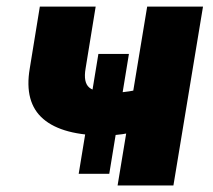

<svg xmlns="http://www.w3.org/2000/svg" viewBox="-20 -566 651 586"><path d="M302.7 -152.3Q170.9 -152.3 112.1 -202.9Q53.2 -253.4 70.8 -356.9L101.6 -545.9H272L241.2 -356.9Q233.9 -314.5 252.4 -298.8Q271 -283.2 324.2 -283.2Q356.4 -283.2 391.6 -290.3Q426.8 -297.4 470.2 -311.5L448.7 -180.7Q434.1 -174.3 408.2 -167.5Q382.3 -160.6 353.8 -156.5Q325.2 -152.3 302.7 -152.3ZM338.9 0 429.2 -545.9H599.6L509.3 0ZM220.2 -35.6 280.3 -401.4H373.5L313.5 -35.6Z"/></svg>

Font: Inter ExtraBold
Style: Italic
Weight: 800
Italic angle: -9.3988°
Designer: Rasmus Andersson
Foundry: rsms
Version: Version 4.001;git-66647c0bb